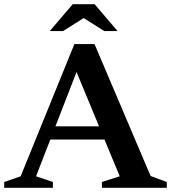

<svg xmlns="http://www.w3.org/2000/svg" viewBox="-27 -891 812 911"><path d="M180.5 -229V-291.5H522V-229ZM687.5 -56 764.5 -27.5V0H456.5V-27.5L541 -54.5L323.5 -580H348L144 -54.5L224 -27.5V0H-7V-27.5L71 -54.5L326 -682H421.5ZM358.5 -812.5H381.5L272 -743.5H209L318 -871H422L531 -743.5H468Z"/></svg>

Font: Newsreader 16pt 16pt SemiBold
Style: Regular
Weight: 600
Version: Version 1.003